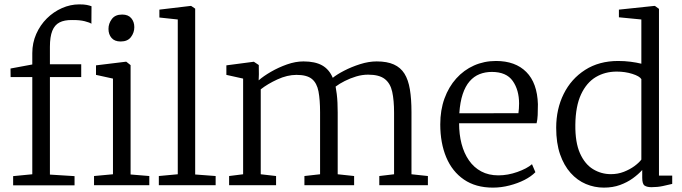

<svg xmlns="http://www.w3.org/2000/svg" viewBox="-20 -846 3114 877"><path d="M40 0.5V-41.5L127.5 -50V-494H28.5L28 -533L127.5 -551.5V-603.5Q127.5 -650 145.5 -690.8Q163.5 -731.5 194 -761.8Q224.5 -792 263 -809Q301.5 -826 342 -826Q364 -826 376.2 -823.5Q388.5 -821 398 -817.5L397.5 -737.5Q390.5 -743 367.2 -749Q344 -755 309 -754.5Q274 -755 251.8 -743.5Q229.5 -732 218.8 -705Q208 -678 208 -632V-552.5H351V-494H208V-48.5L320.5 -41.5V0.5ZM409.5 0V-42L496 -50V-487L418.5 -504V-547.5L554 -564H557L576.5 -548.5V-49L662 -42V0ZM530.5 -656.5Q503.5 -656.5 489.5 -672.8Q475.5 -689 475.5 -714Q475.5 -738.5 490.8 -759Q506 -779.5 537.5 -779.5H538.5Q565.5 -779.5 579.5 -763Q593.5 -746.5 593.5 -722Q593.5 -697 578.2 -676.8Q563 -656.5 531.5 -656.5Z M792 -50V-757L708 -766V-802L851 -819H853L871.5 -806.5V-49L965 -42V0H705.5V-42Z M1026.5 0V-42L1090.5 -50V-487L1014 -504V-547.5L1139.5 -564L1162 -549L1162.5 -506.5L1161.5 -479Q1183 -498 1217.5 -518Q1252 -538 1291 -551.8Q1330 -565.5 1366 -565.5Q1419 -565.5 1451.2 -547.5Q1483.5 -529.5 1500 -490.5Q1518 -505.5 1551.8 -523Q1585.5 -540.5 1625 -553Q1664.5 -565.5 1700.5 -565.5Q1748 -565.5 1779 -551.5Q1810 -537.5 1827.5 -509.5Q1845 -481.5 1852.2 -437.8Q1859.5 -394 1859.5 -334V-50L1934.5 -42V0H1712.5V-42L1780 -50V-331Q1780 -388 1771.5 -426.8Q1763 -465.5 1737.5 -485.2Q1712 -505 1661.5 -505Q1634.5 -505 1607 -496.8Q1579.5 -488.5 1554.8 -476Q1530 -463.5 1513 -450.5Q1516 -435 1518.2 -416.5Q1520.5 -398 1521.5 -376.8Q1522.5 -355.5 1522.5 -332V-50L1597.5 -42V0H1370.5V-42L1442 -50V-333Q1442 -390 1434.8 -428.2Q1427.5 -466.5 1404.8 -485.2Q1382 -504 1334.5 -504Q1292 -504 1247 -483.2Q1202 -462.5 1171 -438V-50L1241 -42V0Z M2231.5 11Q2153 11 2099.2 -25.8Q2045.5 -62.5 2018.2 -127.8Q1991 -193 1991 -278Q1991 -343 2010.2 -396Q2029.5 -449 2064 -487.5Q2098.5 -526 2145 -546.8Q2191.5 -567.5 2245.5 -567.5Q2334 -567.5 2384 -517.2Q2434 -467 2437 -370Q2437 -341.5 2436 -320.2Q2435 -299 2431 -283H2077Q2077 -232.5 2088.2 -189.2Q2099.5 -146 2122 -113.5Q2144.5 -81 2178.2 -63Q2212 -45 2256.5 -45Q2299.5 -45 2343.2 -60.5Q2387 -76 2410 -96L2425.5 -59.5Q2406.5 -40 2375.8 -24.2Q2345 -8.5 2307.2 1.2Q2269.5 11 2231.5 11ZM2078 -328.5 2348 -329Q2349.5 -337 2350.2 -350.5Q2351 -364 2351 -373Q2351 -435 2322 -476.2Q2293 -517.5 2226.5 -517.5Q2196 -517.5 2170.2 -507.2Q2144.5 -497 2125 -474.5Q2105.5 -452 2093.5 -416Q2081.5 -380 2078 -328.5Z M2738 11Q2695.5 11 2656.2 -5.5Q2617 -22 2586.5 -56Q2556 -90 2538.2 -141.2Q2520.5 -192.5 2520.5 -262.5Q2520.5 -348 2554.8 -417Q2589 -486 2652.8 -526.8Q2716.5 -567.5 2803.5 -567.5Q2833 -567.5 2860.2 -564Q2887.5 -560.5 2909.5 -555V-757L2807 -767V-802L2968.5 -819H2971.5L2990 -805.5V-44H3050.5V-6Q3031.5 -1.5 3007.5 3.8Q2983.5 9 2956 9Q2935.5 9 2924.5 1.8Q2913.5 -5.5 2913.5 -34V-69.5Q2896 -50 2870.5 -31.5Q2845 -13 2812 -1Q2779 11 2738 11ZM2770.5 -50.5Q2802 -50.5 2829.5 -61.2Q2857 -72 2877.8 -87.2Q2898.5 -102.5 2909.5 -117V-484.5Q2901.5 -498 2868.5 -508.5Q2835.5 -519 2797 -519Q2743.5 -519 2701.2 -493.8Q2659 -468.5 2634 -414.8Q2609 -361 2608 -276.5Q2607 -195.5 2629.2 -145.8Q2651.5 -96 2689 -73.2Q2726.5 -50.5 2770.5 -50.5Z"/></svg>

Font: Merriweather 24pt Light
Style: Regular
Weight: 300
Designer: Eben Sorkin
Foundry: Eben Sorkin
Version: Version 2.100